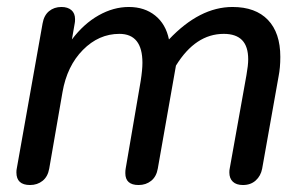

<svg xmlns="http://www.w3.org/2000/svg" viewBox="-20 -520 868 550"><path d="M27 -26Q27 -33 28 -37L102 -453Q106 -476 120.5 -488Q135 -500 156 -500Q174 -500 184.5 -491Q195 -482 195 -465Q195 -457 194 -453L186 -407Q220 -452 262.5 -476Q305 -500 349 -500Q394 -500 424.5 -475.5Q455 -451 464 -407Q552 -500 646 -500Q712 -500 747.5 -463Q783 -426 783 -357Q783 -326 778 -301L731 -37Q727 -16 712.5 -3Q698 10 676 10Q657 10 647 0.5Q637 -9 637 -26Q637 -33 638 -37L686 -305Q691 -333 691 -350Q691 -387 673.5 -405Q656 -423 621 -423Q540 -423 484 -332L432 -37Q428 -14 413 -2Q398 10 377 10Q339 10 339 -24Q339 -32 340 -37L383 -288Q388 -320 388 -340Q388 -423 322 -423Q263 -423 217.5 -377Q172 -331 159 -256L121 -37Q117 -14 102 -2Q87 10 66 10Q27 10 27 -26Z"/></svg>

Font: Kodchasan Medium
Style: Italic
Weight: 500
Italic angle: -10°
Version: Version 1.000; ttfautohint (v1.6)